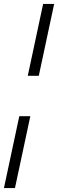

<svg xmlns="http://www.w3.org/2000/svg" viewBox="-22 -740 306 975"><path d="M119 -355 197 -720H253L175 -355ZM-2 215 76 -150H132L54 215Z"/></svg>

Font: Radio Canada Condensed Light
Style: Italic
Weight: 300
Width: 3
Italic angle: -12°
Designer: Charles Daoud, Etienne Aubert Bonn, Alexandre Saumier Demers, Jacques Le Bailly
Foundry: Radio-Canada
Version: Version 2.104; ttfautohint (v1.8.4.7-5d5b);gftools[0.9.28.de